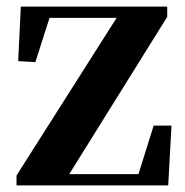

<svg xmlns="http://www.w3.org/2000/svg" viewBox="-20 -561 561 581"><path d="M30 0V-30L345 -526V-496L337 -507H230H99L136 -526L87 -373L35 -376L43 -541H486V-510L177 -14L182 -53L184 -34H293H424L394 -18L445 -181H499L489 0Z"/></svg>

Font: Noto Serif SC ExtraLight ExtraBold
Style: Regular
Weight: 800
Version: Version 2.002-H1;hotconv 1.1.0;makeotfexe 2.6.0